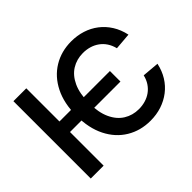

<svg xmlns="http://www.w3.org/2000/svg" viewBox="-149 -1002 1277 1277"><g transform="rotate(-45 489.5 -363.5)"><path d="M672.4 -415.5V-316.4H171.4V-415.5ZM930.7 -499.5 812.5 -489.7Q804.2 -523.4 787.1 -549.3Q770 -575.2 745.8 -592.5Q721.7 -609.9 692.1 -618.7Q662.6 -627.4 629.9 -627.4Q571.3 -627.4 524.4 -598.4Q477.5 -569.3 450.4 -510.5Q423.3 -451.7 423.3 -362.8Q423.3 -274.9 450.4 -216.3Q477.5 -157.7 524.4 -128.7Q571.3 -99.6 629.9 -99.6Q662.1 -99.6 691.4 -108.2Q720.7 -116.7 744.9 -134Q769 -151.4 786.1 -177Q803.2 -202.6 811 -236.3L930.2 -226.1Q918.5 -170.9 891.4 -127.2Q864.3 -83.5 824.5 -53Q784.7 -22.5 735.6 -6.3Q686.5 9.8 629.9 9.8Q536.1 9.8 462.2 -34.9Q388.2 -79.6 346.2 -163.1Q304.2 -246.6 304.2 -362.8Q304.2 -480 346.2 -563.7Q388.2 -647.5 462.2 -692.4Q536.1 -737.3 629.9 -737.3Q685.1 -737.3 734.1 -721.7Q783.2 -706.1 823 -675.5Q862.8 -645 890.6 -600.8Q918.5 -556.6 930.7 -499.5ZM197.8 -727.5V0H76.7V-727.5Z"/></g></svg>

Font: Inter Cardless
Style: Medium
Weight: 500
Designer: Rasmus Andersson
Foundry: rsms
Version: Version 4.001;git-9221beed3